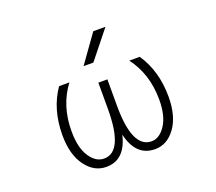

<svg xmlns="http://www.w3.org/2000/svg" viewBox="-126 -928 1253 1112"><g transform="rotate(-20 500.0 -371.5)"><path d="M547.9 -753.9H623L486.3 -583H425.8ZM501 -133.8Q467.8 10.7 351.6 10.7Q276.4 10.7 225.1 -59.1Q173.8 -128.9 173.8 -249Q173.8 -408.2 252.9 -522.5H316.4Q230.5 -408.2 231.4 -251Q231.4 -150.4 268.1 -94.7Q304.7 -39.1 355.5 -39.1Q473.6 -39.1 473.6 -301.8V-463.9H529.3V-301.8Q529.3 -39.1 648.4 -39.1Q697.3 -39.1 734.4 -95.2Q771.5 -151.4 771.5 -251Q771.5 -409.2 685.5 -522.5H750Q828.1 -407.2 828.1 -249Q828.1 -128.9 777.3 -59.1Q726.6 10.7 652.3 10.7Q534.2 10.7 501 -133.8Z"/></g></svg>

Font: GenEi Gothic M Light
Style: Regular
Weight: 300
Designer: o_tamon (Modified); [Source Han Sans]
Ryoko NISHIZUKA  (kana & ideographs); Paul D. Hunt (Latin, Greek & Cyrillic); Wenl
Version: Version 1.1a;Original Version 1.004